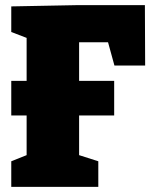

<svg xmlns="http://www.w3.org/2000/svg" viewBox="-20 -730 605 750"><path d="M24 0V-100L84 -124V-279H24V-414H84V-582L24 -605V-705L284 -710H546L547 -474H427L402 -565H289V-414H426V-279H289V-124L364 -100V0Z"/></svg>

Font: Bitter Black
Style: Regular
Weight: 900
Designer: Sol Matas, and Bitter project Authors
Foundry: Sol Matas
Version: Version 2.001